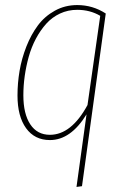

<svg xmlns="http://www.w3.org/2000/svg" viewBox="-20 -549 501 766"><path d="M285.2 196.8 325.2 -92.8Q262.2 9.8 179.2 9.8Q118.2 9.8 84 -37.6Q49.8 -85 49.8 -168Q49.8 -217.3 58.1 -266.4Q66.4 -315.4 85.2 -363.3Q104 -411.1 131.1 -447.5Q158.2 -483.9 198.7 -506.3Q239.3 -528.8 288.1 -528.8Q350.1 -528.8 401.9 -495.1L307.1 193.8ZM179.2 -11.2Q264.6 -11.2 329.1 -129.9L379.9 -485.8Q339.4 -509.8 288.1 -509.8Q251 -509.8 219.2 -494.9Q187.5 -480 164.3 -454.1Q141.1 -428.2 123.3 -394.8Q105.5 -361.3 94.7 -322.8Q84 -284.2 78.6 -245.6Q73.2 -207 73.2 -168.9Q73.2 -94.7 100.8 -53Q128.4 -11.2 179.2 -11.2Z"/></svg>

Font: Fira Sans Compressed Thin
Style: Italic
Weight: 100
Width: 3
Italic angle: -8°
Designer: Carrois Corporate & Edenspiekermann AG
Foundry: Carrois Corporate GbR & Edenspiekermann AG
Version: Version 4.203;PS 004.203;hotconv 1.0.88;makeotf.lib2.5.64775